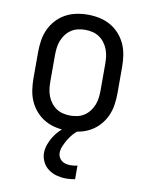

<svg xmlns="http://www.w3.org/2000/svg" viewBox="-85 -589 669 873"><g transform="rotate(10 250.0 -152.5)"><path d="M250 8Q223 8 196.5 2.5Q170 -3 146.5 -16Q123 -29 104.5 -49.5Q86 -70 75 -94.5Q64 -119 60 -146Q56 -173 56 -200V-320Q56 -347 60 -374Q64 -401 75 -425.5Q86 -450 104.5 -470.5Q123 -491 146.5 -504Q170 -517 196.5 -522.5Q223 -528 250 -528Q277 -528 303.5 -522.5Q330 -517 353.5 -504Q377 -491 395.5 -470.5Q414 -450 425 -425.5Q436 -401 440 -374Q444 -347 444 -320V-200Q444 -173 440 -146Q436 -119 425 -94.5Q414 -70 395.5 -49.5Q377 -29 353.5 -16Q330 -3 303.5 2.5Q277 8 250 8ZM250 -62Q267 -62 284 -66Q301 -70 315 -79.5Q329 -89 339.5 -103Q350 -117 356 -133Q362 -149 364 -166Q366 -183 366 -200V-320Q366 -337 364 -354Q362 -371 356 -387Q350 -403 339.5 -417Q329 -431 315 -440.5Q301 -450 284 -454Q267 -458 250 -458Q233 -458 216 -454Q199 -450 185 -440.5Q171 -431 160.5 -417Q150 -403 144 -387Q138 -371 136 -354Q134 -337 134 -320V-200Q134 -183 136 -166Q138 -149 144 -133Q150 -117 160.5 -103Q171 -89 185 -79.5Q199 -70 216 -66Q233 -62 250 -62ZM280 223Q259 223 238 217.5Q217 212 199.5 199.5Q182 187 172 167Q162 147 162 126Q162 106 169 86.5Q176 67 186.5 50Q197 33 211 18.5Q225 4 242 -8H299V0Q285 10 274 23Q263 36 254.5 50.5Q246 65 239 81Q232 97 232 114Q232 124 237 133.5Q242 143 250 149Q258 155 268.5 157.5Q279 160 289 160Q297 160 305.5 159Q314 158 322 156V219Q311 221 301 222Q291 223 280 223Z"/></g></svg>

Font: Iosevka srxl
Style: Regular
Weight: 400
Monospace: yes
Designer: Belleve Invis
Foundry: Belleve Invis
Version: Version 33.0.1; ttfautohint (v1.8.3)